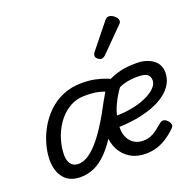

<svg xmlns="http://www.w3.org/2000/svg" viewBox="-146 -996 1186 1168"><g transform="rotate(-20 446.5 -412.5)"><path d="M40 -144Q40 -190 54 -242Q68 -294 95.5 -343Q123 -392 164 -432Q205 -472 260 -495.5Q315 -519 384 -519Q427 -519 464 -512Q501 -505 539 -490.5Q577 -476 623 -451Q574 -397 541 -326Q508 -255 508 -181Q508 -143 522.5 -116Q537 -89 561 -75Q585 -61 615 -61Q643 -61 665 -69.5Q687 -78 706.5 -93Q726 -108 746 -125Q760 -137 772.5 -135.5Q785 -134 796 -123Q810 -110 812.5 -96Q815 -82 801 -70Q770 -40 738 -20Q706 0 673.5 9.5Q641 19 605 19Q547 19 505 -6.5Q463 -32 440.5 -76Q418 -120 418 -178Q418 -229 435.5 -282Q453 -335 479 -382.5Q505 -430 529 -465L541 -401Q513 -418 474.5 -429Q436 -440 378 -440Q317 -440 271 -411.5Q225 -383 194 -337.5Q163 -292 148 -241Q133 -190 133 -145Q133 -118 141 -99.5Q149 -81 163.5 -72Q178 -63 198 -63Q225 -63 254.5 -79.5Q284 -96 318 -132.5Q352 -169 391 -229.5Q430 -290 476 -378L539 -366Q488 -255 443.5 -181Q399 -107 356.5 -63.5Q314 -20 271.5 -1.5Q229 17 183 17Q113 17 76.5 -27.5Q40 -72 40 -144ZM884 -405Q884 -367 865.5 -334Q847 -301 812 -274.5Q777 -248 727 -229Q677 -210 613.5 -199.5Q550 -189 474 -189L496 -259Q552 -259 599 -266.5Q646 -274 682 -287Q718 -300 743.5 -316.5Q769 -333 782 -351Q795 -369 795 -386Q795 -412 778.5 -425.5Q762 -439 715 -439Q671 -439 633.5 -429.5Q596 -420 558 -395L545 -476Q585 -496 628 -507.5Q671 -519 738 -519Q800 -519 842 -489.5Q884 -460 884 -405ZM547 -616Q538 -616 525.5 -625.5Q513 -635 513 -646Q513 -653 515.5 -659Q518 -665 523 -671L646 -824Q655 -836 662 -840Q669 -844 677 -844Q687 -844 699.5 -837Q712 -830 721 -819Q730 -808 730 -796Q730 -788 726.5 -783Q723 -778 717 -773L576 -631Q561 -616 547 -616Z"/></g></svg>

Font: Playwrite IE
Style: Regular
Weight: 400
Designer: Veronika Burian, José Scaglione
Foundry: TypeTogether
Version: Version 1.002